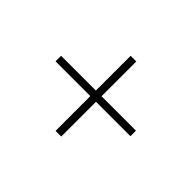

<svg xmlns="http://www.w3.org/2000/svg" viewBox="-79 -564 564 564"><g transform="rotate(45 203.0 -282.0)"><path d="M191.5 -125.5V-270H47V-293H191.5V-437.5H215V-293H358V-270H215V-125.5Z"/></g></svg>

Font: Imbue 50pt
Style: Regular
Weight: 400
Designer: Tyler Finck
Foundry: Etcetera Type Company
Version: Version 1.102; ttfautohint (v1.8.3)